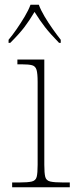

<svg xmlns="http://www.w3.org/2000/svg" viewBox="-20 -786 320 806"><path d="M31 0V-20H61Q97 -20 113.5 -24Q130 -28 134 -43.5Q138 -59 138 -94V-442Q138 -477 133.5 -492.5Q129 -508 115 -512Q101 -516 71 -516H53V-536H166V-94Q166 -59 170 -43.5Q174 -28 191 -24Q208 -20 245 -20H273V0ZM16 -619Q32 -638 50 -664Q68 -690 84 -717Q100 -744 108 -766H143Q151 -744 167 -717Q183 -690 201.5 -664Q220 -638 235 -619V-606H228Q191 -644 169.5 -671.5Q148 -699 125 -736Q103 -699 82 -671.5Q61 -644 23 -606H16Z"/></svg>

Font: Noto Serif Tamil Thin
Style: Italic
Weight: 100
Italic angle: -12°
Designer: Indian Type Foundry, Tom Grace, and the Monotype Design Team
Foundry: Monotype Imaging Inc.
Version: Version 2.003; ttfautohint (v1.8.4.7-5d5b)